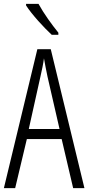

<svg xmlns="http://www.w3.org/2000/svg" viewBox="-20 -967 454 987"><path d="M178 -947H114V-939C144 -892 207 -824 246 -788H280V-799C246 -841 206 -896 178 -947ZM356 0H414L241 -714H172L0 0H58L118 -252H297ZM224 -574 286 -304H128L188 -574C196 -609 202 -637 206 -667C211 -637 217 -609 224 -574Z"/></svg>

Font: Noto Sans Gujarati ExtraCondensed Light
Style: Regular
Weight: 300
Width: 2
Designer: Jelle Bosma - Monotype Design Team, Universal Thirst
Foundry: Monotype Imaging Inc.
Version: Version 2.106